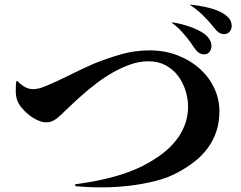

<svg xmlns="http://www.w3.org/2000/svg" viewBox="-20 -837 1040 827"><path d="M48 -451Q48 -461 48.5 -470Q49 -479 50 -487L55 -488Q64 -477 82.5 -465Q101 -453 123 -453Q132 -453 144.5 -455.5Q157 -458 174 -465Q223 -485 275.5 -511.5Q328 -538 385 -563Q442 -586 501 -603Q560 -620 624 -620Q691 -620 746.5 -598Q802 -576 842 -539.5Q882 -503 903.5 -456Q925 -409 925 -359Q925 -309 911.5 -269.5Q898 -230 874 -198Q850 -166 818 -141Q786 -116 749 -96Q706 -72 651.5 -58Q597 -44 537.5 -37Q478 -30 418 -30Q358 -30 305 -35L303 -43Q355 -50 402 -59.5Q449 -69 492 -82Q535 -95 575 -113Q615 -131 654 -157Q682 -175 706.5 -198Q731 -221 749.5 -248Q768 -275 779 -307.5Q790 -340 790 -378Q790 -412 779 -447Q768 -482 747 -510Q726 -538 694 -555.5Q662 -573 620 -573Q581 -573 542 -559.5Q503 -546 465.5 -524.5Q428 -503 393.5 -476.5Q359 -450 331 -425Q314 -410 300.5 -397.5Q287 -385 278 -376Q270 -368 262.5 -361.5Q255 -355 249 -348Q242 -342 236.5 -337Q231 -332 225 -327Q214 -319 203.5 -314.5Q193 -310 179 -310Q163 -310 143.5 -318.5Q124 -327 106 -341Q88 -355 73.5 -372.5Q59 -390 53 -408Q47 -430 48 -451ZM978 -726Q978 -711 969 -700.5Q960 -690 946 -690Q934 -690 924 -696Q914 -702 901 -719Q894 -727 884.5 -738.5Q875 -750 861 -764Q849 -777 833.5 -790Q818 -803 798 -816L799 -817Q841 -813 879 -803.5Q917 -794 942 -779Q959 -768 968 -756Q977 -744 978 -726ZM891 -641Q891 -625 882.5 -614Q874 -603 860 -603Q848 -603 838.5 -608.5Q829 -614 818 -629Q810 -641 800.5 -654.5Q791 -668 779 -682Q768 -696 753.5 -710.5Q739 -725 720 -739V-741Q757 -736 796 -722.5Q835 -709 859 -692Q889 -670 891 -641Z"/></svg>

Font: XinYuGongZhangJiaSongA
Style: Regular
Weight: 900
Designer: XinYuGong
Foundry: Adobe Systems Incorporated
Version: Version 1.00